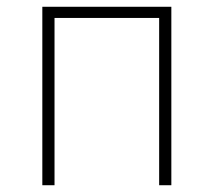

<svg xmlns="http://www.w3.org/2000/svg" viewBox="-20 -547 631 567"><path d="M486 -527V0H450V-494H141V0H105V-527Z"/></svg>

Font: Kinto Sans Thin
Style: Regular
Weight: 100
Designer: Authors: Ryoko NISHIZUKA  (kana & ideographs); Paul D. Hunt (Latin, Greek & Cyrillic); Wenlong ZHANG  (bopomofo); Sandol
Foundry: Adobe Systems Incorporated, ookami Inc.
Version: Version 0.001